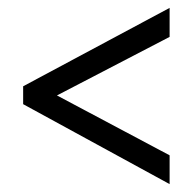

<svg xmlns="http://www.w3.org/2000/svg" viewBox="-20 -596 467 482"><path d="M405.8 -133.8 38.1 -334.5V-379.4L405.8 -576.2V-503.4L123 -356.4L405.8 -206.1Z"/></svg>

Font: Open Sans Condensed
Style: Italic
Weight: 400
Width: 3
Italic angle: -12°
Designer: Monotype Design Team
Foundry: Monotype Imaging Inc.
Version: Version 3.000